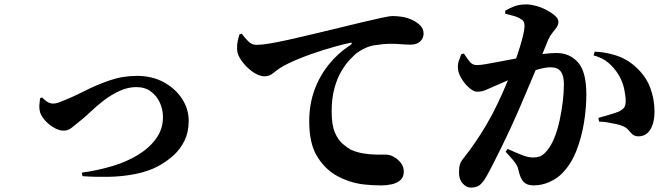

<svg xmlns="http://www.w3.org/2000/svg" viewBox="-20 -815 3040 873"><path d="M352 -30Q425 -40 491.5 -60Q558 -80 609.5 -112Q661 -144 691 -186.5Q721 -229 721 -283Q721 -317 707 -348Q693 -379 666 -399Q639 -419 600 -419Q561 -419 522.5 -401Q484 -383 451 -357.5Q418 -332 393.5 -308.5Q369 -285 355 -274Q324 -249 307 -235Q290 -221 269 -221Q250 -221 228 -233Q206 -245 188 -264Q170 -283 163 -302Q158 -319 159 -336.5Q160 -354 162 -368L172 -372Q178 -364 192 -354Q206 -344 222 -344Q228 -344 237 -346Q246 -348 257 -353Q307 -372 362 -400Q417 -428 477 -449Q537 -470 602 -470Q672 -470 725 -441Q778 -412 808 -365.5Q838 -319 838 -266Q838 -215 819.5 -176.5Q801 -138 770.5 -110Q740 -82 702 -61Q657 -36 596.5 -24Q536 -12 472.5 -11Q409 -10 355 -14Z M1715 28Q1674 28 1637.5 24Q1601 20 1568 9Q1535 -2 1504 -20Q1452 -52 1419 -109Q1386 -166 1386 -264Q1386 -339 1409 -403.5Q1432 -468 1474.5 -521Q1517 -574 1573 -610Q1580 -615 1579.5 -618.5Q1579 -622 1571 -620Q1512 -607 1450 -587.5Q1388 -568 1336 -546.5Q1284 -525 1254 -506Q1239 -496 1221.5 -482Q1204 -468 1182 -468Q1164 -468 1142.5 -480Q1121 -492 1102 -511Q1083 -530 1070.5 -551Q1058 -572 1058 -592Q1057 -611 1061 -629Q1065 -647 1069 -659L1079 -662Q1093 -643 1109 -627Q1125 -611 1146 -611Q1169 -611 1205 -617Q1241 -623 1289 -633.5Q1337 -644 1395 -658Q1453 -672 1520 -688Q1572 -701 1623 -713Q1674 -725 1712.5 -733.5Q1751 -742 1766 -742Q1789 -742 1811.5 -738Q1834 -734 1855 -724Q1876 -714 1891 -699Q1906 -684 1906 -662Q1906 -641 1890.5 -626.5Q1875 -612 1848 -612Q1827 -612 1803 -614Q1779 -616 1759 -616Q1726 -616 1684 -609.5Q1642 -603 1601 -573Q1589 -563 1570 -543Q1551 -523 1532 -491Q1513 -459 1500.5 -413.5Q1488 -368 1488 -307Q1488 -247 1502.5 -213Q1517 -179 1537.5 -161.5Q1558 -144 1574 -135Q1602 -122 1634.5 -117Q1667 -112 1694.5 -112Q1722 -112 1734 -112Q1753 -112 1772 -101Q1791 -90 1803.5 -73Q1816 -56 1816 -35Q1816 -9 1800 4.5Q1784 18 1761 23Q1738 28 1715 28Z M2121 38Q2101 38 2084 19.5Q2067 1 2067 -30Q2067 -55 2071.5 -68.5Q2076 -82 2091 -100Q2115 -130 2141 -168Q2167 -206 2193.5 -251Q2220 -296 2243 -345Q2265 -391 2284 -436.5Q2303 -482 2318 -524Q2333 -566 2343.5 -600Q2354 -634 2359.5 -659Q2365 -684 2365 -696Q2365 -707 2362 -714.5Q2359 -722 2350 -727Q2338 -736 2318 -742Q2298 -748 2277 -753V-766Q2293 -776 2316.5 -785.5Q2340 -795 2374 -795Q2392 -795 2416.5 -788.5Q2441 -782 2464 -770Q2487 -758 2503 -744Q2519 -730 2519 -716Q2519 -702 2510.5 -690Q2502 -678 2491.5 -665.5Q2481 -653 2473 -635Q2464 -612 2447.5 -572.5Q2431 -533 2411 -485.5Q2391 -438 2371 -391Q2351 -344 2336 -309Q2320 -272 2300.5 -230Q2281 -188 2260.5 -146.5Q2240 -105 2222.5 -70.5Q2205 -36 2192 -13Q2174 18 2159 28Q2144 38 2121 38ZM2406 28Q2377 28 2361.5 13Q2346 -2 2337 -43Q2335 -53 2330.5 -62Q2326 -71 2314.5 -85Q2303 -99 2279 -125L2288 -138Q2325 -121 2353.5 -110Q2382 -99 2402 -99Q2427 -99 2440.5 -106.5Q2454 -114 2466 -129Q2486 -152 2500.5 -188Q2515 -224 2524.5 -267.5Q2534 -311 2539 -354Q2544 -397 2544 -433Q2544 -470 2530 -489.5Q2516 -509 2483 -509Q2461 -509 2428.5 -500Q2396 -491 2359.5 -477.5Q2323 -464 2288.5 -449.5Q2254 -435 2228 -423Q2205 -413 2188 -405.5Q2171 -398 2149 -398Q2135 -398 2116 -413.5Q2097 -429 2082 -452Q2067 -475 2063 -496Q2060 -519 2065.5 -536Q2071 -553 2077 -568L2089 -572Q2105 -547 2117 -533Q2129 -519 2148 -519Q2164 -519 2189.5 -523.5Q2215 -528 2247 -534Q2279 -540 2315.5 -547Q2352 -554 2390 -560Q2415 -565 2449.5 -569.5Q2484 -574 2510 -574Q2570 -574 2608 -531.5Q2646 -489 2646 -386Q2646 -322 2635 -255.5Q2624 -189 2601 -130Q2578 -71 2539 -30Q2515 -4 2479.5 12Q2444 28 2406 28ZM2884 -195Q2866 -195 2856 -204Q2846 -213 2837 -224Q2828 -235 2811 -242Q2800 -247 2781 -251Q2762 -255 2742 -258.5Q2722 -262 2704 -262L2701 -279Q2723 -285 2739.5 -290Q2756 -295 2769 -299Q2782 -303 2792 -307Q2809 -315 2817 -325Q2825 -335 2825 -356Q2825 -378 2818 -411Q2811 -444 2792 -476Q2772 -508 2745 -530.5Q2718 -553 2679 -563L2684 -580Q2730 -579 2780.5 -563Q2831 -547 2870 -511Q2916 -470 2936 -417.5Q2956 -365 2956 -307Q2956 -258 2937.5 -227Q2919 -196 2884 -195Z"/></svg>

Font: Noto Serif TC ExtraBold
Style: Regular
Weight: 800
Designer: Ryoko NISHIZUKA 西塚涼子 (kana & ideographs); Frank Grießhammer (Latin, Greek & Cyrillic); Wenlong ZHANG 张文龙 (bopomofo); San
Foundry: Adobe
Version: Version 2.002-H1;hotconv 1.1.0;makeotfexe 2.6.0